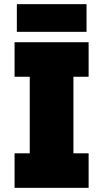

<svg xmlns="http://www.w3.org/2000/svg" viewBox="-20 -903 496 923"><path d="M50 0H406V-166H333V-534H406V-700H50V-534H123V-166H50ZM61 -750H396V-883H61Z"/></svg>

Font: Finlandica Black
Style: Regular
Weight: 900
Designer: Niklas Ekholm, Juho Hiilivirta, Jaakko Suomalainen
Foundry: Helsinki Type Studio
Version: Version 2.000;Glyphs 3.2 (3202)